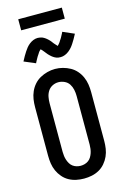

<svg xmlns="http://www.w3.org/2000/svg" viewBox="-163 -1198 826 1276"><g transform="rotate(-15 250.0 -560.0)"><path d="M250 8Q223 8 196.5 2.5Q170 -3 146.5 -16Q123 -29 105 -50Q87 -71 76 -95.5Q65 -120 61 -146.5Q57 -173 57 -200V-535Q57 -562 61 -588.5Q65 -615 76 -640Q87 -665 105 -685.5Q123 -706 146.5 -719Q170 -732 196.5 -739Q223 -746 250 -746Q277 -746 303.5 -739Q330 -732 353.5 -719Q377 -706 395 -685.5Q413 -665 424 -640Q435 -615 439 -588.5Q443 -562 443 -535V-200Q443 -173 439 -146.5Q435 -120 424 -95.5Q413 -71 395 -50Q377 -29 353.5 -16Q330 -3 303.5 2.5Q277 8 250 8ZM250 -80Q264 -80 278 -84Q292 -88 303.5 -96.5Q315 -105 322.5 -117.5Q330 -130 334.5 -143.5Q339 -157 341 -171.5Q343 -186 343 -200V-535Q343 -557 338.5 -578.5Q334 -600 322.5 -618Q311 -636 290.5 -645.5Q270 -655 249 -655Q227 -655 207.5 -645Q188 -635 176.5 -617Q165 -599 161 -577.5Q157 -556 157 -535V-200Q157 -186 159 -171.5Q161 -157 165.5 -143.5Q170 -130 177.5 -117.5Q185 -105 196.5 -96.5Q208 -88 222 -84Q236 -80 250 -80ZM308 -812Q300 -812 292.5 -813Q285 -814 278.5 -816.5Q272 -819 265 -823Q258 -827 252.5 -831.5Q247 -836 241 -841.5Q235 -847 230 -852.5Q225 -858 221 -863.5Q217 -869 211 -876Q205 -883 201 -888Q197 -893 192 -897Q190 -895 186 -891Q182 -887 180 -884.5Q178 -882 176 -879Q174 -876 172 -872.5Q170 -869 167.5 -865.5Q165 -862 162 -857.5Q159 -853 156.5 -848Q154 -843 151 -838Q148 -833 145 -827Q142 -821 139 -815L61 -848Q70 -866 79 -881Q88 -896 96 -908.5Q104 -921 113 -932Q122 -943 134.5 -953Q147 -963 162 -969Q177 -975 192 -975Q198 -975 203.5 -974Q209 -973 214 -972Q219 -971 224 -969Q229 -967 234 -964Q239 -961 242.5 -958.5Q246 -956 250.5 -952.5Q255 -949 259 -945Q263 -941 267 -937Q271 -933 274 -929Q277 -925 280 -921Q283 -917 287 -912Q291 -907 295 -903Q299 -899 301.5 -896Q304 -893 308 -889Q310 -891 314 -895.5Q318 -900 320 -902.5Q322 -905 324 -907.5Q326 -910 328 -913.5Q330 -917 332.5 -921Q335 -925 338 -929Q341 -933 343.5 -938Q346 -943 349 -948.5Q352 -954 355 -959.5Q358 -965 361 -972L439 -938Q430 -920 421 -905Q412 -890 404 -877.5Q396 -865 387 -854.5Q378 -844 365.5 -834Q353 -824 338 -818Q323 -812 308 -812ZM100 -1052V-1128H400V-1052Z"/></g></svg>

Font: Iosevka Slab Semibold
Style: Regular
Weight: 600
Monospace: yes
Designer: Belleve Invis
Foundry: Belleve Invis
Version: Version 11.1.1; ttfautohint (v1.8.3)